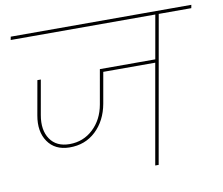

<svg xmlns="http://www.w3.org/2000/svg" viewBox="-80 -838 1084 935"><g transform="rotate(-10 461.5 -370.0)"><path d="M27 -724 30 -740H923L920 -724H759L631 0H614L701 -493H444L417 -340Q402 -258 349 -208Q296 -158 218 -159Q147 -160 112 -211Q77 -262 91 -340L121 -509H138L108 -339Q95 -266 126 -220.5Q157 -175 222 -175Q290 -175 338.5 -220.5Q387 -266 400 -339L430 -509H704L742 -724Z"/></g></svg>

Font: Poppins Thin
Style: Italic
Weight: 250
Italic angle: -10°
Designer: Ninad Kale (Devanagari), Jonny Pinhorn (Latin)
Foundry: Indian Type Foundry
Version: Version 3.200;PS 1.000;hotconv 16.6.54;makeotf.lib2.5.65590